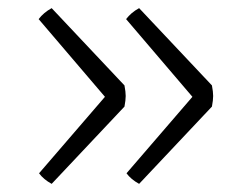

<svg xmlns="http://www.w3.org/2000/svg" viewBox="-20 -486 594 472"><path d="M286 -224 107 -34Q87 -45 76 -60L238 -248L75 -439Q87 -455 107 -466L286 -276Q289 -260 289 -250Q289 -240 286 -224ZM501 -224 322 -34Q302 -45 291 -60L453 -248L290 -439Q302 -455 322 -466L501 -276Q504 -260 504 -250Q504 -240 501 -224Z"/></svg>

Font: Scope One
Style: Regular
Weight: 400
Designer: Dalton Maag Ltd
Foundry: Dalton Maag Ltd
Version: Version 1.001; ttfautohint (v1.4.1) -l 11 -r 50 -G 50 -x 14 